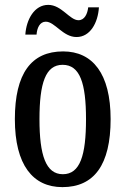

<svg xmlns="http://www.w3.org/2000/svg" viewBox="-20 -758 515 788"><path d="M294 -606C350 -606 382 -664 386 -728H342C339 -701 327 -675 302 -675C266 -675 233 -738 178 -738C121 -738 88 -678 84 -616H130C132 -643 143 -669 168 -669C205 -669 238 -606 294 -606ZM236 10C366 10 434 -81 434 -269C434 -456 360 -547 239 -547C108 -547 41 -456 41 -269C41 -81 115 10 236 10ZM238 -43C168 -43 142 -121 142 -269C142 -417 167 -492 237 -492C308 -492 333 -417 333 -269C333 -121 309 -43 238 -43Z"/></svg>

Font: Noto Serif Khmer ExtraCondensed Medium
Style: Regular
Weight: 500
Width: 2
Designer: Danh Hong and the Monotype Design Team
Foundry: Monotype Imaging Inc.
Version: Version 2.004